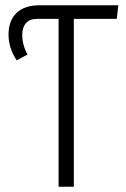

<svg xmlns="http://www.w3.org/2000/svg" viewBox="-20 -705 475 725"><path d="M426.8 -685.1 420.9 -633.8H258.8V0H201.2V-633.8H121.1Q92.3 -633.8 78.1 -617.7Q64 -601.6 64 -573.2Q64 -535.2 84 -499L43 -477.1Q12.2 -523.4 12.2 -574.2Q12.2 -627 42.2 -656Q72.3 -685.1 129.9 -685.1Z"/></svg>

Font: Fira Sans Compressed Light
Style: Regular
Weight: 300
Width: 1
Designer: Carrois Corporate & Edenspiekermann AG
Foundry: Carrois Corporate GbR & Edenspiekermann AG
Version: Version 4.203;PS 004.203;hotconv 1.0.88;makeotf.lib2.5.64775